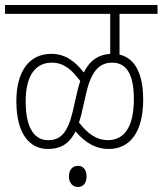

<svg xmlns="http://www.w3.org/2000/svg" viewBox="-20 -642 646 763"><path d="M0 -587H418V-428C377 -425 340 -408 313 -354C276 -401 237 -428 184 -428C97 -428 45 -360 45 -240C45 -107 100 -50 170 -50C215 -50 253 -65 280 -120C321 -72 363 -50 412 -50C497 -50 549 -118 549 -246C549 -356 512 -412 455 -425V-587H606V-622H0ZM303 -186 324 -278C346 -368 381 -393 426 -393C478 -393 512 -354 512 -248C512 -131 469 -85 409 -85C365 -85 330 -109 294 -155C297 -164 300 -175 303 -186ZM82 -239C82 -346 124 -393 186 -393C234 -393 265 -365 299 -320C296 -310 292 -299 289 -286L269 -199C248 -110 218 -85 171 -85C120 -85 82 -128 82 -239ZM254 59C254 87 271 101 289 101C309 101 324 88 324 59C324 33 311 17 290 17C269 17 254 32 254 59Z"/></svg>

Font: Noto Sans Devanagari Condensed ExtraLight
Style: Regular
Weight: 200
Width: 3
Designer: Jelle Bosma - Monotype Design Team
Foundry: Monotype Imaging Inc.
Version: Version 2.004